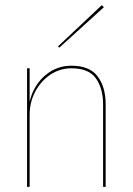

<svg xmlns="http://www.w3.org/2000/svg" viewBox="-20 -725 515 745"><path d="M95 -460H85V0H95ZM380 -320V0H390V-320Q390 -387 359 -428.5Q328 -470 257 -470Q210 -470 172 -445Q134 -420 112 -377.5Q90 -335 90 -280H95Q95 -328 116.5 -369Q138 -410 175 -435Q212 -460 257 -460Q325 -460 352.5 -420.5Q380 -381 380 -320ZM383 -697 375 -705 205 -545 210 -540Z"/></svg>

Font: Jost Thin
Style: Regular
Weight: 250
Version: Version 3.710